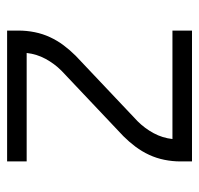

<svg xmlns="http://www.w3.org/2000/svg" viewBox="-30 -530 560 540"><g transform="rotate(-90 250.0 -260.0)"><path d="M66 0V-33Q66 -55 70.5 -77.5Q75 -100 84.5 -120.5Q94 -141 107.5 -159Q121 -177 137 -193L321 -367Q341 -387 354.5 -412Q368 -437 371 -465H66V-520H434V-488Q434 -465 429.5 -442.5Q425 -420 415.5 -399.5Q406 -379 392.5 -361Q379 -343 363 -327L179 -153Q159 -133 145.5 -108Q132 -83 129 -55H434V0Z"/></g></svg>

Font: Iosevka Curly Light
Style: Regular
Weight: 300
Monospace: yes
Designer: Belleve Invis
Foundry: Belleve Invis
Version: Version 22.1.2; ttfautohint (v1.8.4)